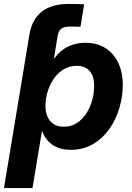

<svg xmlns="http://www.w3.org/2000/svg" viewBox="-44 -749 668 973"><path d="M79.1 -417.5 96.7 -522.5 105 -573.7Q118.2 -650.9 167.5 -689.9Q216.8 -729 304.2 -729Q329.1 -729 348.9 -728.5Q368.7 -728 382.3 -727.1L363.8 -613.3Q354.5 -613.8 338.9 -614Q323.2 -614.3 308.6 -614.3Q281.2 -614.3 266.8 -603.5Q252.4 -592.8 248.5 -568.8L240.7 -522.5L223.6 -417.5ZM-23.9 204.1 96.7 -522.5H238.8L226.6 -448.2H228Q246.6 -475.6 271 -494.4Q295.4 -513.2 325.2 -522.7Q355 -532.2 389.2 -532.2Q446.8 -532.2 489 -506.1Q531.2 -480 554.7 -431.9Q578.1 -383.8 578.1 -317.9Q578.1 -258.8 560.5 -200.2Q543 -141.6 509.3 -94.2Q475.6 -46.9 426.5 -18.3Q377.4 10.3 314 10.3Q275.9 10.3 247.1 -1.7Q218.3 -13.7 199 -34.9Q179.7 -56.2 169.9 -84H168.5L120.6 204.1ZM278.8 -106.9Q316.9 -106.9 345.7 -125.7Q374.5 -144.5 394 -175Q413.6 -205.6 423.3 -241.9Q433.1 -278.3 433.1 -313.5Q433.1 -362.3 410.4 -388.9Q387.7 -415.5 345.2 -415.5Q308.1 -415.5 278.6 -397.7Q249 -379.9 228.5 -350.1Q208 -320.3 197.3 -284.4Q186.5 -248.5 186.5 -212.9Q186.5 -163.6 210.7 -135.3Q234.9 -106.9 278.8 -106.9Z"/></svg>

Font: Inter 28pt
Style: Bold Italic
Weight: 700
Italic angle: -9.3988°
Designer: Rasmus Andersson
Foundry: rsms
Version: Version 4.001;git-66647c0bb